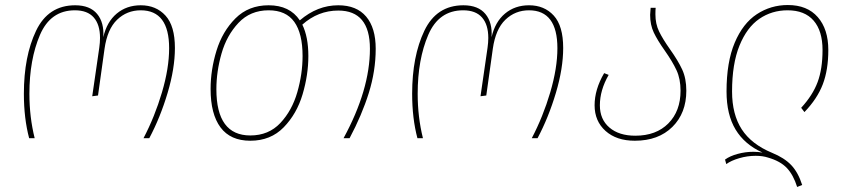

<svg xmlns="http://www.w3.org/2000/svg" viewBox="-20 -550 3381 764"><path d="M75 -177Q75 -326 123.5 -427.5Q172 -529 279 -529Q338 -529 366.5 -494.5Q395 -460 391 -402Q405 -463 444.5 -496Q484 -529 540 -529Q601 -529 638.5 -488Q676 -447 676 -359Q676 -278 647 -180.5Q618 -83 574 0H551Q596 -86 624.5 -182.5Q653 -279 653 -358Q653 -509 540 -509Q485 -509 446 -471.5Q407 -434 396 -356L370 -170L347 -167L375 -360Q378 -381 378 -399Q378 -452 353 -480.5Q328 -509 278 -509Q181 -509 139 -411Q97 -313 97 -177Q97 -84 118 0H96Q75 -79 75 -177Z M1475 -356Q1475 -268 1447.5 -180Q1420 -92 1371 0H1347Q1452 -193 1452 -356Q1452 -508 1326 -508Q1246 -508 1183 -452Q1207 -403 1207 -327Q1207 -252 1184 -174.5Q1161 -97 1109 -43.5Q1057 10 976 10Q897 10 857.5 -43Q818 -96 818 -196Q818 -272 841.5 -348.5Q865 -425 917 -477Q969 -529 1049 -529Q1133 -529 1173 -469Q1243 -529 1326 -529Q1399 -529 1437 -484Q1475 -439 1475 -356ZM1184 -327Q1184 -417 1151 -463Q1118 -509 1049 -509Q976 -509 929 -459Q882 -409 861.5 -337Q841 -265 841 -195Q841 -11 976 -11Q1049 -11 1095.5 -60.5Q1142 -110 1163 -183Q1184 -256 1184 -327Z M1620 -177Q1620 -326 1668.5 -427.5Q1717 -529 1824 -529Q1883 -529 1911.5 -494.5Q1940 -460 1936 -402Q1950 -463 1989.5 -496Q2029 -529 2085 -529Q2146 -529 2183.5 -488Q2221 -447 2221 -359Q2221 -278 2192 -180.5Q2163 -83 2119 0H2096Q2141 -86 2169.5 -182.5Q2198 -279 2198 -358Q2198 -509 2085 -509Q2030 -509 1991 -471.5Q1952 -434 1941 -356L1915 -170L1892 -167L1920 -360Q1923 -381 1923 -399Q1923 -452 1898 -480.5Q1873 -509 1823 -509Q1726 -509 1684 -411Q1642 -313 1642 -177Q1642 -84 1663 0H1641Q1620 -79 1620 -177Z M2646 -354Q2678 -309 2694.5 -273.5Q2711 -238 2711 -189Q2711 -100 2655.5 -45Q2600 10 2506 10Q2433 10 2389.5 -29Q2346 -68 2346 -131Q2346 -194 2384 -259L2402 -252Q2367 -191 2367 -131Q2367 -75 2405 -42.5Q2443 -10 2508 -10Q2591 -10 2639.5 -59Q2688 -108 2688 -189Q2688 -236 2672 -270.5Q2656 -305 2625 -349Q2596 -390 2581.5 -420.5Q2567 -451 2567 -491Q2567 -499 2569 -519H2589Q2588 -510 2588 -493Q2588 -455 2602.5 -425Q2617 -395 2646 -354Z M3036 77Q3015 70 2987 70Q2954 70 2921.5 79.5Q2889 89 2870 103L2865 85Q2884 71 2915 62.5Q2946 54 2978 54Q2996 54 3014 57Q2943 25 2907 -34.5Q2871 -94 2871 -186Q2871 -303 2903.5 -380Q2936 -457 2991.5 -493.5Q3047 -530 3115 -530Q3192 -530 3234 -482Q3276 -434 3276 -351Q3276 -272 3254 -214.5Q3232 -157 3181 -104L3168 -121Q3214 -171 3233.5 -223.5Q3253 -276 3253 -351Q3253 -427 3217.5 -468Q3182 -509 3114 -509Q3051 -509 3001.5 -475Q2952 -441 2922.5 -368.5Q2893 -296 2893 -186Q2893 -95 2931.5 -35.5Q2970 24 3052 58Q3101 78 3128.5 107Q3156 136 3172 186L3152 194Q3137 146 3111 118.5Q3085 91 3036 77Z"/></svg>

Font: FiraGO Thin
Style: Italic
Weight: 100
Italic angle: -8°
Designer: bBox Type GmbH
Foundry: bBox Type GmbH
Version: Version 1.001